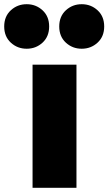

<svg xmlns="http://www.w3.org/2000/svg" viewBox="-115 -864 516 914"><path d="M249 -556V30H40V-556ZM87.5 -815Q119 -786 119 -738Q119 -690 87.5 -661Q56 -632 12 -632Q-32 -632 -63.5 -661Q-95 -690 -95 -738Q-95 -786 -63.5 -815Q-32 -844 12 -844Q56 -844 87.5 -815ZM349.5 -815Q381 -786 381 -738Q381 -690 349.5 -661Q318 -632 274 -632Q230 -632 198.5 -661Q167 -690 167 -738Q167 -786 198.5 -815Q230 -844 274 -844Q318 -844 349.5 -815Z"/></svg>

Font: Repo
Style: ExtraBlack
Weight: 1000
Designer: Stefan Peev
Foundry: Context Ltd
Version: Version 001.000